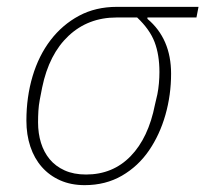

<svg xmlns="http://www.w3.org/2000/svg" viewBox="-20 -528 599 560"><path d="M410 -477V-473Q479 -415 479 -313Q479 -251 462.5 -193Q446 -135 414.5 -89Q383 -43 335.5 -15.5Q288 12 227 12Q187 12 155.5 -2Q124 -16 102 -41Q80 -66 68.5 -100.5Q57 -135 57 -176Q57 -245 75 -305.5Q93 -366 127.5 -411Q162 -456 210.5 -482Q259 -508 321 -508H559L553 -477ZM320 -477Q237 -477 180 -423.5Q123 -370 103 -273L96 -237Q93 -221 92 -205Q91 -189 91 -171Q91 -139 99.5 -111.5Q108 -84 125 -63.5Q142 -43 168.5 -31Q195 -19 231 -19Q309 -19 361 -72.5Q413 -126 432 -223L439 -253Q442 -268 443.5 -285Q445 -302 445 -318Q445 -368 431 -405Q417 -442 380 -477Z"/></svg>

Font: IBM Plex Sans ExtLt
Style: Italic
Weight: 200
Italic angle: -11°
Designer: Mike Abbink, Paul van der Laan, Pieter van Rosmalen
Foundry: Bold Monday
Version: Version 3.005